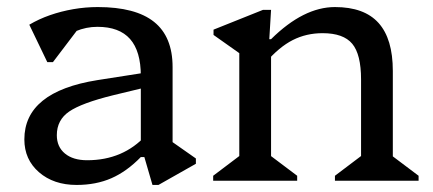

<svg xmlns="http://www.w3.org/2000/svg" viewBox="-20 -512 1228 544"><path d="M412 12 389 -67H379V-297Q379 -367 348.5 -401.5Q318 -436 256 -436Q224 -436 194.5 -423.5Q165 -411 146 -389L152 -469H231L130 -336H114L63 -442Q90 -458 121.5 -469Q153 -480 187.5 -486Q222 -492 257 -492Q364 -492 416.5 -450Q469 -408 469 -322V-81L428 -138L535 -63V-48L429 12ZM197 12Q132 12 90.5 -24Q49 -60 49 -117Q49 -252 256 -285L416 -310V-270L300 -242Q211 -220 176 -196Q141 -172 141 -129Q141 -96 164 -77Q187 -58 227 -58Q329 -58 394 -129V-67H379Q339 -26 295.5 -7Q252 12 197 12Z M929 0V-14L1019 -82L1003 -54V-287Q1003 -358 978 -388Q953 -418 894 -418Q848 -418 809.5 -398.5Q771 -379 733 -335V-401H748Q840 -492 929 -492Q1012 -492 1052.5 -447Q1093 -402 1093 -311V-52L1077 -81L1166 -14V0ZM584 0V-14L674 -82L658 -52V-394L701 -331L585 -413V-428L725 -484H748L743 -401H748V-52L733 -81L822 -14V0Z"/></svg>

Font: Platypi Light Light
Style: Regular
Weight: 300
Version: Version 1.200